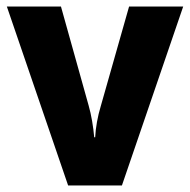

<svg xmlns="http://www.w3.org/2000/svg" viewBox="-20 -569 583 589"><path d="M189 0 1 -549H167L252 -245Q258 -224 262.5 -198Q267 -172 269 -148H272Q273 -170 277.5 -195Q282 -220 289 -243L376 -549H542L354 0Z"/></svg>

Font: Noto Sans Armenian SemiCondensed ExtraBold
Style: Regular
Weight: 800
Width: 4
Designer: Monotype Design Team
Foundry: Monotype Imaging Inc.
Version: Version 2.008; ttfautohint (v1.8.4.7-5d5b)